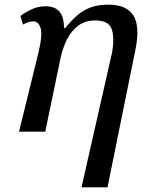

<svg xmlns="http://www.w3.org/2000/svg" viewBox="-20 -567 621 827"><path d="M331 240 463 -342Q474 -407 460.5 -443Q447 -479 390 -479Q347 -479 317 -456.5Q287 -434 268.5 -397Q250 -360 241 -318L175 0H62L145 -338Q164 -416 155 -445.5Q146 -475 124 -475Q115 -475 103.5 -472Q92 -469 79 -461L68 -498Q89 -514 116.5 -527Q144 -540 177 -540Q199 -540 216.5 -532Q234 -524 244.5 -504.5Q255 -485 256 -446H261Q295 -489 325 -510.5Q355 -532 384.5 -539.5Q414 -547 446 -547Q525 -547 554.5 -500.5Q584 -454 563 -351L443 240Z"/></svg>

Font: ET Text
Style: Italic
Weight: 470
Italic angle: -12°
Designer: Monotype Design Team
Foundry: Monotype Imaging Inc.
Version: Version 2.009